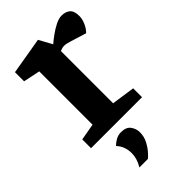

<svg xmlns="http://www.w3.org/2000/svg" viewBox="-224 -575 853 853"><g transform="rotate(-45 202.5 -148.0)"><path d="M23.3 0V-55.1L101.9 -69.1V-404L23.1 -420.4V-477.7L196.9 -507.2L230.9 -445.1Q244.4 -457 264.7 -471.9Q285.1 -486.8 307.3 -498.1Q329.6 -509.3 346.8 -509.3Q372.1 -509.3 387.1 -496.5Q402 -483.7 402 -452.1Q402 -432.7 392.9 -411.9Q383.9 -391 369.1 -376.5L296.5 -398.9Q285.1 -402.7 276.5 -404.5Q267.9 -406.3 260.6 -406.3Q252.5 -406.3 246.1 -404.3Q239.7 -402.3 233.8 -399.8V-71.7L343.7 -55.7V0ZM114.7 212.5Q135.8 178.1 135.8 143.2Q135.8 123 129.3 104.9Q122.8 86.7 108.6 71.6Q119.6 60.4 134.5 52Q149.3 43.7 168.1 43.7Q200 43.7 213.6 62.6Q227.1 81.4 227.1 103.1Q227.1 131.6 214.2 155.2Q201.3 178.8 187.3 193.8Q173.4 208.9 168.1 212.5Z"/></g></svg>

Font: Faustina Light
Style: Regular
Weight: 300
Designer: Alfonso Garcia
Foundry: http://www.omnibus-type.com
Version: Version 1.200